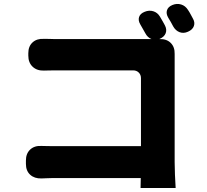

<svg xmlns="http://www.w3.org/2000/svg" viewBox="-20 -880 1040 963"><path d="M845 -855Q867 -864 888.5 -857.5Q910 -851 923 -830Q930 -820 937 -806.5Q944 -793 947 -788Q959 -768 952.5 -749.5Q946 -731 923 -721Q901 -711 881 -718.5Q861 -726 849 -747Q844 -756 836.5 -770Q829 -784 824 -791Q812 -811 817.5 -828.5Q823 -846 845 -855ZM110 -75Q110 -110 131.5 -130Q153 -150 188 -148Q193 -148 211 -147.5Q229 -147 242 -147H687V-488Q687 -505 676 -516Q665 -527 648 -527H254Q240 -527 221.5 -526.5Q203 -526 200 -526Q165 -525 143.5 -545.5Q122 -566 122 -601V-613Q122 -648 143.5 -667.5Q165 -687 200 -685Q204 -685 215 -685Q226 -685 237.5 -684.5Q249 -684 254 -684H740Q720 -692 709 -713Q704 -722 696 -736Q688 -750 684 -757Q672 -777 677.5 -794.5Q683 -812 706 -821Q728 -830 749 -823.5Q770 -817 782 -797Q788 -787 796 -773Q804 -759 807 -753Q818 -732 811 -713.5Q804 -695 781 -685L778 -684H781Q816 -685 836.5 -664.5Q857 -644 856 -609Q856 -605 856 -606.5Q856 -608 856 -605.5Q856 -603 856 -586V-67Q856 -42 857.5 -4Q859 34 861 63H685L686 13H247Q234 13 213.5 14Q193 15 188 15Q153 16 131.5 -3.5Q110 -23 110 -58Z"/></svg>

Font: Chiron GoRound TC H
Style: Regular
Weight: 900
Designer: Ryoko NISHIZUKA 西塚涼子 (kana, bopomofo & ideographs); Paul D. Hunt (Latin, Greek & Cyrillic); Sandoll Communications 산돌커뮤니
Foundry: Adobe
Version: Version 1.000;hotconv 1.1.1;makeotfexe 2.6.0